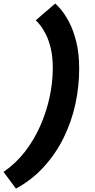

<svg xmlns="http://www.w3.org/2000/svg" viewBox="-82 -860 548 1113"><path d="M10.5 233.5 -61.5 136.5Q9.5 88 63 18.8Q116.5 -50.5 152.2 -132.2Q188 -214 206 -299.2Q224 -384.5 224 -464.5Q224 -530 212.5 -578.5Q201 -627 184.2 -660.2Q167.5 -693.5 151.2 -713.5Q135 -733.5 125.5 -742.5L238 -839.5Q248.5 -831.5 271 -805.2Q293.5 -779 318 -733Q342.5 -687 359.8 -619.5Q377 -552 377 -461Q377 -358 354.8 -256Q332.5 -154 287 -61.5Q241.5 31 172.5 106.8Q103.5 182.5 10.5 233.5Z"/></svg>

Font: Epilogue ExtraBold
Style: Italic
Weight: 800
Italic angle: -12°
Designer: Tyler Finck
Foundry: Etcetera Type Co
Version: Version 2.111; ttfautohint (v1.8.3)